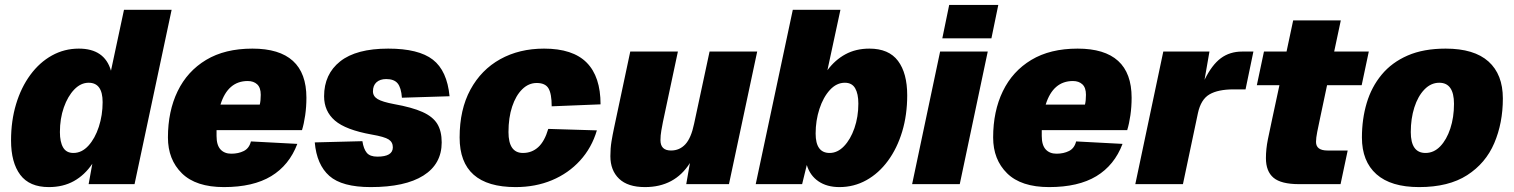

<svg xmlns="http://www.w3.org/2000/svg" viewBox="-20 -750 6168 782"><path d="M179 12Q100 12 62.5 -38Q25 -88 25 -178Q25 -258 45.5 -326Q66 -394 103.5 -445Q141 -496 191.5 -524Q242 -552 301 -552Q406 -552 432 -462L485 -710H679L528 0H341L356 -83Q325 -37 281 -12.5Q237 12 179 12ZM279 -127Q313 -127 340 -156.5Q367 -186 382.5 -233.5Q398 -281 398 -334Q398 -413 341 -413Q309 -413 282.5 -385.5Q256 -358 240 -312.5Q224 -267 224 -212Q224 -172 237 -149.5Q250 -127 279 -127Z M892 12Q778 12 721 -44Q664 -100 664 -190Q664 -297 703.5 -378.5Q743 -460 819.5 -506Q896 -552 1008 -552Q1228 -552 1228 -352Q1228 -315 1223 -280.5Q1218 -246 1210 -220H862Q862 -208 862 -196Q862 -159 878 -141.5Q894 -124 922 -124Q951 -124 973 -135Q995 -146 1002 -174L1191 -164Q1158 -77 1084.5 -32.5Q1011 12 892 12ZM989 -420Q908 -420 878 -324H1038Q1040 -332 1041 -342Q1042 -352 1042 -364Q1042 -393 1027.5 -406.5Q1013 -420 989 -420Z M1490 12Q1373 12 1321.5 -33.5Q1270 -79 1262 -170L1456 -175Q1461 -143 1474 -127.5Q1487 -112 1517 -112Q1580 -112 1580 -150Q1580 -171 1563 -182Q1546 -193 1494 -202Q1388 -221 1344 -259Q1300 -297 1300 -358Q1300 -448 1365.5 -500Q1431 -552 1561 -552Q1685 -552 1743 -507Q1801 -462 1811 -358L1617 -352Q1614 -393 1599.5 -410.5Q1585 -428 1553 -428Q1528 -428 1513.5 -415Q1499 -402 1499 -378Q1499 -358 1518 -346.5Q1537 -335 1585 -326Q1658 -313 1700.5 -294Q1743 -275 1761 -245.5Q1779 -216 1779 -170Q1779 -82 1704.5 -35Q1630 12 1490 12Z M2080 12Q1852 12 1852 -190Q1852 -304 1896 -385Q1940 -466 2017.5 -509Q2095 -552 2196 -552Q2313 -552 2369.5 -495Q2426 -438 2426 -325L2227 -317Q2227 -368 2214 -390Q2201 -412 2166 -412Q2133 -412 2107 -386.5Q2081 -361 2066 -316Q2051 -271 2051 -212Q2051 -127 2110 -127Q2146 -127 2172 -150.5Q2198 -174 2213 -225L2411 -219Q2390 -148 2342.5 -96Q2295 -44 2228 -16Q2161 12 2080 12Z M2607 12Q2537 12 2501.5 -22Q2466 -56 2466 -114Q2466 -146 2470.5 -173.5Q2475 -201 2481 -229L2547 -540H2741L2680 -253Q2677 -238 2673.5 -218Q2670 -198 2670 -179Q2670 -137 2713 -137Q2748 -137 2771.5 -162.5Q2795 -188 2807 -246L2870 -540H3064L2949 0H2775L2790 -86Q2728 12 2607 12Z M3399 12Q3348 12 3313.5 -11.5Q3279 -35 3266 -78L3247 0H3058L3209 -710H3403L3350 -464Q3381 -506 3423.5 -529Q3466 -552 3521 -552Q3600 -552 3637.5 -502Q3675 -452 3675 -362Q3675 -282 3654.5 -214Q3634 -146 3596.5 -95Q3559 -44 3508.5 -16Q3458 12 3399 12ZM3359 -127Q3391 -127 3417.5 -154.5Q3444 -182 3460 -228Q3476 -274 3476 -328Q3476 -368 3463 -390.5Q3450 -413 3421 -413Q3387 -413 3360 -383.5Q3333 -354 3317.5 -306.5Q3302 -259 3302 -206Q3302 -127 3359 -127Z M3695 0 3809 -540H4003L3889 0ZM3818 -594 3846 -730H4046L4018 -594Z M4253 12Q4139 12 4082 -44Q4025 -100 4025 -190Q4025 -297 4064.5 -378.5Q4104 -460 4180.5 -506Q4257 -552 4369 -552Q4589 -552 4589 -352Q4589 -315 4584 -280.5Q4579 -246 4571 -220H4223Q4223 -208 4223 -196Q4223 -159 4239 -141.5Q4255 -124 4283 -124Q4312 -124 4334 -135Q4356 -146 4363 -174L4552 -164Q4519 -77 4445.5 -32.5Q4372 12 4253 12ZM4350 -420Q4269 -420 4239 -324H4399Q4401 -332 4402 -342Q4403 -352 4403 -364Q4403 -393 4388.5 -406.5Q4374 -420 4350 -420Z M4604 0 4718 -540H4906L4886 -425Q4916 -486 4952.5 -513Q4989 -540 5039 -540H5085L5053 -386H5005Q4941 -386 4906 -365.5Q4871 -345 4859 -289L4798 0Z M5271 0Q5198 0 5167 -26Q5136 -52 5136 -106Q5136 -143 5144 -182.5Q5152 -222 5162 -268L5191 -403H5099L5128 -540H5220L5247 -667H5441L5414 -540H5555L5526 -403H5385L5356 -266Q5350 -238 5345 -213Q5340 -188 5340 -172Q5340 -137 5387 -137H5469L5440 0Z M5760 12Q5645 12 5586 -40.5Q5527 -93 5527 -190Q5527 -265 5546.5 -330.5Q5566 -396 5607.5 -446Q5649 -496 5713.5 -524Q5778 -552 5868 -552Q5984 -552 6042.5 -499.5Q6101 -447 6101 -349Q6101 -249 6066 -167Q6031 -85 5955.5 -36.5Q5880 12 5760 12ZM5786 -127Q5820 -127 5846 -154Q5872 -181 5887 -226.5Q5902 -272 5902 -327Q5902 -413 5842 -413Q5808 -413 5781.5 -385.5Q5755 -358 5740.5 -312.5Q5726 -267 5726 -212Q5726 -127 5786 -127Z"/></svg>

Font: Geist Black
Style: Italic
Weight: 900
Italic angle: -12°
Designer: Basement.studio, Andrés Briganti, Mateo Zaragoza
Foundry: Basement.studio, Vercel, Andrés Briganti, Guido Ferreyra, Mateo Zaragoza
Version: Version 1.500; ttfautohint (v1.8.4.7-5d5b)